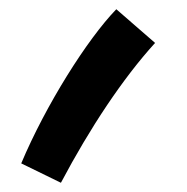

<svg xmlns="http://www.w3.org/2000/svg" viewBox="-20 -204 405 416"><path d="M112 192C175 73 246 -34 316 -111L232 -184C169 -119 79 24 26 150Z"/></svg>

Font: Noto Sans Arabic UI SmBd
Style: Regular
Weight: 600
Designer: Monotype Design Team, Nadine Chahine and Nizar Qandah
Foundry: Monotype Imaging Inc.
Version: Version 2.010